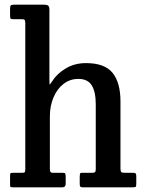

<svg xmlns="http://www.w3.org/2000/svg" viewBox="-20 -800 620 820"><path d="M74.5 -718H36Q26.5 -718 24.8 -721.2Q23 -724.5 23 -736V-762Q23 -773.5 26.2 -776.8Q29.5 -780 40 -780H169Q180.5 -780 185.8 -775.8Q191 -771.5 191 -758V-461.5Q191 -437 192.8 -438.8Q194.5 -440.5 203.5 -454Q224 -486 261.5 -508.2Q299 -530.5 347.5 -530.5Q427 -530.5 460.8 -488.8Q494.5 -447 494.5 -367V-80.5Q494.5 -68 498 -65Q501.5 -62 513 -62H549Q557 -62 559.5 -59.2Q562 -56.5 562 -47.5V-16Q562 -4 559.5 -2Q557 0 545.5 0H334.5Q325.5 0 323 -2.8Q320.5 -5.5 320.5 -15V-45.5Q320.5 -52.5 321.5 -57.2Q322.5 -62 329 -62H375Q383 -62 386 -65Q389 -68 389 -79.5V-354Q389 -407.5 372 -435.2Q355 -463 314.5 -463Q279 -463 251.5 -441.8Q224 -420.5 208.5 -384Q193 -347.5 193 -302.5V-77Q193 -62 203.5 -62H247.5Q256.5 -62 258.5 -58.8Q260.5 -55.5 260.5 -44V-15Q260.5 0 246 0H36Q26 0 24.5 -1.8Q23 -3.5 23 -13.5V-47.5Q23 -57.5 24.5 -59.8Q26 -62 36 -62H73Q81.5 -62 84.8 -63.8Q88 -65.5 88 -76.5V-701Q88 -711.5 85.2 -714.8Q82.5 -718 74.5 -718Z"/></svg>

Font: Besley* Narrow Medium
Style: Regular
Weight: 500
Width: 4
Designer: Owen Earl
Foundry: indestructible type*
Version: Version 3.000; ttfautohint (v1.8.3)